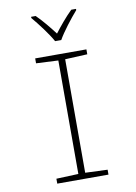

<svg xmlns="http://www.w3.org/2000/svg" viewBox="-101 -1013 765 1078"><g transform="rotate(-10 281.5 -474.0)"><path d="M263 -790H298C322 -833 374 -900 410 -941V-948H383C346 -912 310 -868 281 -830C252 -868 215 -914 180 -948H154V-941C188 -901 239 -834 263 -790ZM136 0H428V-28L301 -33V-680L428 -686V-714H136V-686L262 -680V-33L136 -28Z"/></g></svg>

Font: Noto Sans Mono SemiCondensed ExtraLight
Style: Regular
Weight: 200
Width: 4
Designer: Monotype Design Team
Foundry: Monotype Imaging Inc.
Version: Version 2.014